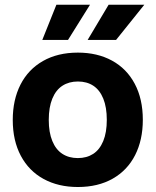

<svg xmlns="http://www.w3.org/2000/svg" viewBox="-20 -763 643 793"><path d="M32.7 -267.7Q32.7 -350.7 64.6 -413.5Q96.6 -476.3 157.4 -511Q218.3 -545.7 301.7 -545.7Q382 -545.7 442.7 -512.6Q503.4 -479.4 536.6 -416.8Q569.9 -354.1 569.9 -268Q569.9 -185 538.1 -122.4Q506.3 -59.7 445.6 -25.1Q384.9 9.4 301.7 9.4Q221.1 9.4 160.3 -23.7Q99.4 -56.9 66.1 -119.4Q32.7 -181.9 32.7 -267.7ZM421.1 -268Q421.1 -319.9 406.6 -355.6Q392.1 -391.3 365.4 -408.9Q338.7 -426.4 301.7 -426.4Q265 -426.4 238 -409Q211 -391.6 196.2 -355.9Q181.4 -320.1 181.4 -267.7Q181.4 -216.1 196.1 -180.6Q210.7 -145 237.6 -127.6Q264.4 -110.1 301.4 -110.1Q338.1 -110.1 364.9 -127.4Q391.6 -144.7 406.4 -180.3Q421.1 -215.9 421.1 -268ZM212.9 -743.4H351.7L260.9 -598.1H154.7ZM428.6 -743.4H576L459.4 -598.1H342Z"/></svg>

Font: Mona Sans VF XLt
Style: Regular
Weight: 200
Designer: Deni Anggara
Foundry: GitHub
Version: Version 2.000;Glyphs 3.2.3 (3260)